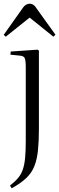

<svg xmlns="http://www.w3.org/2000/svg" viewBox="-22 -783 321 1036"><path d="M41 233 32 218Q58 198 75 178Q92 158 101 132Q110 106 113.5 69Q117 32 117 -22V-421Q117 -458 111 -470Q105 -482 83 -483L34 -488L36 -505L181 -515L188 -510V-91Q188 -23 183 27Q178 77 163.5 113.5Q149 150 119.5 178Q90 206 41 233ZM9 -585 -2 -595 103 -743Q110 -753 119.5 -758Q129 -763 138 -763Q144 -763 150 -761Q156 -759 162 -754Q168 -749 175 -738L277 -596L266 -585L138 -688Z"/></svg>

Font: Literata 60pt Light
Style: Regular
Weight: 300
Designer: Latin by Veronika Burian and Jose Scaglione. Greek by Irene Vlachou. Cyrillic by Vera Evstafieva.
Foundry: TypeTogether
Version: Version 3.103;gftools[0.9.29]